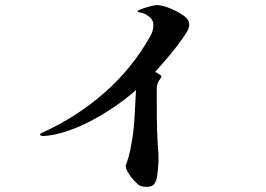

<svg xmlns="http://www.w3.org/2000/svg" viewBox="-20 -737 1040 751"><path d="M720 -642Q720 -629 713 -616Q706 -603 698 -592Q673 -556 644.5 -522Q616 -488 587 -456Q589 -455 600.5 -448Q612 -441 612 -439Q612 -435 602.5 -422.5Q593 -410 593 -384Q593 -331 593.5 -277.5Q594 -224 597 -171Q600 -143 600 -115Q600 -106 599.5 -97Q599 -88 598 -79Q597 -64 594.5 -47Q592 -30 583.5 -18Q575 -6 554 -6Q547 -6 540 -7Q533 -8 527 -11Q518 -16 505 -30Q492 -44 482 -60.5Q472 -77 472 -87Q472 -92 474 -96Q476 -100 477 -104Q485 -127 489.5 -150Q494 -173 498 -197Q505 -244 507 -291.5Q509 -339 512 -385Q480 -356 436.5 -325.5Q393 -295 344 -268.5Q295 -242 245.5 -225Q196 -208 152 -205H149Q147 -205 142 -206Q137 -207 137 -211Q137 -214 141 -216Q145 -218 147 -219Q278 -278 387 -373Q496 -468 567 -594Q580 -615 580 -639Q580 -657 566.5 -669Q553 -681 538 -686Q535 -687 526.5 -688.5Q518 -690 518 -693Q518 -696 534 -702Q550 -708 568 -712.5Q586 -717 592 -717Q609 -717 631.5 -709.5Q654 -702 675 -690.5Q696 -679 708 -668Q720 -656 720 -642Z"/></svg>

Font: Kaisei HarunoUmi Medium
Style: Regular
Weight: 500
Designer: Font-Kai, 金井和夫
Foundry: KAZUO KANAI
Version: Version 5.003